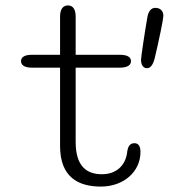

<svg xmlns="http://www.w3.org/2000/svg" viewBox="-20 -678 659 708"><path d="M259 -154.5V-428.5H422C449.5 -428.5 463 -437.5 463 -452.5C463 -467.5 449.5 -476 422 -476H259V-617C259 -643.5 249 -658 230.5 -658C212 -658 201.5 -643.5 201.5 -617V-476H98C71 -476 57.5 -467.5 57.5 -452.5C57.5 -437.5 71 -428.5 98 -428.5H201.5V-139.5C201.5 -25 268.5 10 352 10C435.5 10 498 -44.5 498 -117.5C498 -137 492 -150 475.5 -150C457.5 -150 452 -135 449.5 -121.5C445 -69.5 410.5 -35.5 355.5 -35.5C300.5 -35.5 259 -64 259 -154.5ZM522 -426.5C534.5 -426.5 544 -438.5 550 -461.5C565.5 -525 582.5 -609 582.5 -619C582.5 -637.5 571.5 -649 552.5 -649C537 -649 526.5 -636 523 -612C515 -567 500 -467 500 -458C500 -439.5 507.5 -426.5 522 -426.5Z"/></svg>

Font: RTM Light Light
Style: Regular
Weight: 300
Designer: after Tyler Finck
Foundry: An Endless Supply
Version: Version 1.000;Glyphs 3.2.1 (3258)